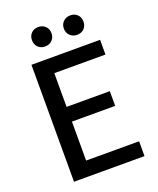

<svg xmlns="http://www.w3.org/2000/svg" viewBox="-152 -921 830 1011"><g transform="rotate(-20 263.5 -415.0)"><path d="M85 0V-655.3H469.7V-572.8H183.1V-383.8H425.3V-301.3H183.1V-83H480V0ZM365.7 -721.2Q341.8 -721.2 326.2 -736.6Q310.5 -752 310.5 -775.9Q310.5 -799.8 326.2 -814.9Q341.8 -830.1 365.7 -830.1Q390.1 -830.1 405.3 -814.9Q420.4 -799.8 420.4 -775.9Q420.4 -752 405.3 -736.6Q390.1 -721.2 365.7 -721.2ZM186.5 -721.2Q162.1 -721.2 147 -736.6Q131.8 -752 131.8 -775.9Q131.8 -799.8 147 -814.9Q162.1 -830.1 186.5 -830.1Q210 -830.1 225.6 -814.9Q241.2 -799.8 241.2 -775.9Q241.2 -752 225.6 -736.6Q210 -721.2 186.5 -721.2Z"/></g></svg>

Font: Varta Light SemiBold
Style: Regular
Weight: 600
Version: Version 1.004